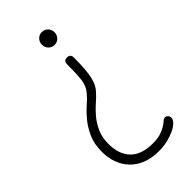

<svg xmlns="http://www.w3.org/2000/svg" viewBox="-237 -802 864 864"><g transform="rotate(-45 195.0 -370.0)"><path d="M36 -174Q36 -223 52 -259Q68 -295 90 -322Q112 -349 135.5 -369.5Q159 -390 174 -408Q196 -433 200 -469.5Q204 -506 204 -565Q204 -585 226 -585Q235 -585 241 -580Q247 -575 247 -562Q247 -518 244.5 -489Q242 -460 237 -440Q232 -420 225 -407Q218 -394 209 -384Q193 -366 171 -347Q149 -328 129.5 -304.5Q110 -281 96 -250Q82 -219 82 -177Q82 -112 117.5 -75Q153 -38 225 -38Q257 -38 277.5 -45Q298 -52 311 -60.5Q324 -69 331.5 -76Q339 -83 347 -83Q353 -83 359.5 -77Q366 -71 366 -61Q366 -50 354.5 -38Q343 -26 323 -16.5Q303 -7 277 -0.5Q251 6 221 6Q174 6 139.5 -8Q105 -22 82 -46.5Q59 -71 47.5 -103.5Q36 -136 36 -174ZM226 -664Q209 -664 197.5 -676Q186 -688 186 -705Q186 -722 197.5 -734Q209 -746 226 -746Q243 -746 254.5 -734Q266 -722 266 -705Q266 -688 254.5 -676Q243 -664 226 -664Z"/></g></svg>

Font: AkaAcidDosis
Style: Light
Weight: 300
Designer: Edgar Tolentino, Pablo Impallari, Igino Marini, Aka-Acid
Foundry: Edgar Tolentino, Pablo Impallari, Igino Marini, Aka-Acid
Version: Version 1.007